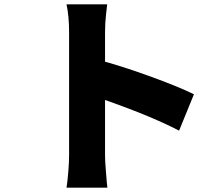

<svg xmlns="http://www.w3.org/2000/svg" viewBox="-20 -821 1040 892"><path d="M301 -167V-268V-387V-505V-606V-671Q301 -746 289 -801H478Q477 -793 472.5 -752.5Q468 -712 468 -671V-606V-505V-387V-269V-167V-100Q468 -73 471.5 -32Q475 9 476 24L479 51H289Q294 19 297.5 -25Q301 -69 301 -100ZM881 -383 812 -214Q674 -286 432 -369V-544Q534 -518 671 -468.5Q808 -419 881 -383Z"/></svg>

Font: Merged Yaku Han JP Black
Style: Regular
Weight: 900
Designer: Ryoko NISHIZUKA 西塚涼子 (kana, bopomofo & ideographs); Paul D. Hunt (Latin, Greek & Cyrillic); Sandoll Communications 산돌커뮤니
Foundry: Adobe
Version: Version 2.004